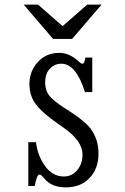

<svg xmlns="http://www.w3.org/2000/svg" viewBox="-20 -788 540 828"><path d="M209 -620.1 82 -768.1H144L250 -675.3L356 -768.1H418L291 -620.1ZM102.1 -174.8H135.3Q141.6 -118.7 172.9 -74.2Q205.6 -26.9 255.4 -26.9Q293 -26.9 316.9 -59.1Q335.9 -85.4 335.9 -121.6Q335.9 -180.2 254.9 -236.8L228 -255.9Q167.5 -298.3 141.1 -330.1Q106.9 -369.6 106.9 -425.8Q106.9 -473.6 134.3 -509.8Q171.9 -560.1 235.8 -560.1Q280.8 -560.1 322.8 -520Q330.6 -513.2 335.4 -513.2Q344.7 -513.2 348.1 -540H377.9V-391.1H346.2Q308.1 -513.2 244.6 -513.2Q212.4 -513.2 190.9 -486.8Q174.8 -466.8 174.8 -433.1Q174.8 -396 195.8 -371.6Q213.4 -351.6 256.8 -323.2L286.1 -304.2Q346.2 -264.6 368.7 -235.8Q404.8 -189 404.8 -125.5Q404.8 -57.1 361.8 -16.1Q324.7 20 264.2 20Q201.7 20 171.4 -18.1Q157.7 -35.2 149.9 -35.2Q138.7 -35.2 129.9 14.2H102.1Z"/></svg>

Font: BIZ UDMincho
Style: Regular
Weight: 400
Monospace: yes
Designer: TypeBank Co., Ltd.
Foundry: Morisawa Inc.
Version: Version 1.06